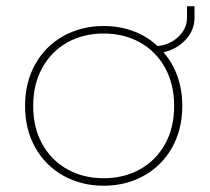

<svg xmlns="http://www.w3.org/2000/svg" viewBox="-20 -578 671 613"><path d="M601 -558V-521Q601 -482 573 -451.5Q545 -421 502 -411Q531 -378 546.5 -334.5Q562 -291 562 -240Q562 -165 529.5 -107Q497 -49 439.5 -17Q382 15 311 15Q240 15 182.5 -17Q125 -49 92.5 -107Q60 -165 60 -240Q60 -315 92.5 -373Q125 -431 182.5 -463Q240 -495 311 -495Q362 -495 406 -478.5Q450 -462 483 -431Q523 -435 550 -461Q577 -487 577 -521V-558ZM86 -240Q86 -170 115 -118Q144 -66 195 -37.5Q246 -9 311 -9Q376 -9 427 -37.5Q478 -66 507 -118Q536 -170 536 -240Q536 -309 507 -361.5Q478 -414 427 -442.5Q376 -471 311 -471Q246 -471 195 -442.5Q144 -414 115 -361.5Q86 -309 86 -240Z"/></svg>

Font: Prompt Thin
Style: Regular
Weight: 100
Designer: Katatrad Team
Foundry: CadsonDemak
Version: Version 1.030